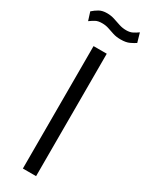

<svg xmlns="http://www.w3.org/2000/svg" viewBox="-238 -943 757 982"><g transform="rotate(30 140.5 -452.0)"><path d="M99.5 -723H177.5V0H99.5ZM285 -848.5Q272.5 -840 253 -830.8Q233.5 -821.5 202.5 -821.5Q176 -821.5 156.8 -827.8Q137.5 -834 119.5 -840.2Q101.5 -846.5 79.5 -846.5Q55 -846.5 40.5 -838.2Q26 -830 11.5 -819.5L-4 -868.5Q12 -883 30.2 -893.2Q48.5 -903.5 75.5 -903.5Q99 -903.5 119.8 -896.8Q140.5 -890 160.8 -883.2Q181 -876.5 203 -876.5Q224.5 -876.5 239.5 -884Q254.5 -891.5 269.5 -902.5Z"/></g></svg>

Font: Public Sans Light
Style: Regular
Weight: 300
Designer: The Public Sans Project Authors: Dan O. Williams and USWDS (Libre Franklin designed by Pablo Impallari and Rodrigo Fuenz
Version: Version 1.007